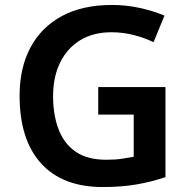

<svg xmlns="http://www.w3.org/2000/svg" viewBox="-20 -744 765 774"><path d="M376 -393H647V-30Q591 -11 530.5 -0.5Q470 10 394 10Q232 10 145.5 -85.5Q59 -181 59 -358Q59 -470 102.5 -552Q146 -634 229 -679Q312 -724 431 -724Q489 -724 543.5 -712Q598 -700 643 -681L599 -574Q564 -591 520 -602.5Q476 -614 429 -614Q356 -614 303.5 -582Q251 -550 222.5 -492Q194 -434 194 -356Q194 -281 216 -223Q238 -165 285 -132.5Q332 -100 408 -100Q445 -100 471 -104Q497 -108 519 -112V-282H376Z"/></svg>

Font: Noto Sans Lisu SemiBold
Style: Regular
Weight: 600
Designer: Monotype Design Team. David Williams.
Foundry: Monotype Imaging Inc.
Version: Version 2.102; ttfautohint (v1.8.4.7-5d5b)